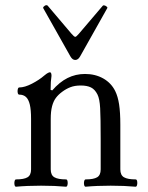

<svg xmlns="http://www.w3.org/2000/svg" viewBox="-20 -706 561 730"><path d="M53.2 -346.2Q48.8 -346.2 47.4 -353Q45.9 -359.9 47.6 -366.7Q49.3 -373.5 53.2 -373.5Q73.7 -373.5 101.6 -387.9Q129.4 -402.3 148.4 -418.9L150.4 -420.4Q156.7 -425.8 161.9 -428.5Q167 -431.2 169.9 -431.2Q172.9 -431.2 174.3 -427.7Q175.8 -424.3 175.8 -417.5Q174.3 -406.7 173.3 -394.5Q172.4 -382.3 172.4 -364.3L178.7 -362.3Q206.1 -394 236.8 -409.4Q267.6 -424.8 303.2 -424.8Q342.3 -424.8 372.6 -407.7Q402.8 -390.6 418 -359.9Q428.2 -339.4 432.9 -308.8Q437.5 -278.3 437.5 -231.9V-81.5H362.8V-172.9Q362.8 -259.8 360.8 -294.9Q358.9 -330.1 350.6 -346.7Q340.8 -366.2 325.9 -373.5Q311 -380.9 287.1 -380.9Q264.2 -380.9 247.8 -374.5Q231.4 -368.2 216.3 -356.9Q201.7 -346.2 192.4 -333.7Q183.1 -321.3 178 -302Q172.9 -282.7 172.9 -253.9V-81.5H98.1V-254.4Q98.1 -288.6 93.3 -308.6Q88.4 -328.6 78.6 -337.4Q68.8 -346.2 53.2 -346.2ZM41 -23.9Q71.3 -23.9 84.7 -32Q98.1 -40 98.1 -62V-98.1H172.9V-62Q172.9 -40 186.8 -32Q200.7 -23.9 231 -23.9Q235.4 -23.9 236.8 -16.8Q238.3 -9.8 236.6 -2.9Q234.9 3.9 231 3.9Q188.5 0 136.2 0Q83.5 0 41 3.9Q36.6 3.9 35.2 -3.2Q33.7 -10.3 35.4 -17.1Q37.1 -23.9 41 -23.9ZM305.7 -23.9Q335.9 -23.9 349.4 -32Q362.8 -40 362.8 -62V-98.1H437.5V-62Q437.5 -40 451.4 -32Q465.3 -23.9 495.6 -23.9Q500 -23.9 501.5 -16.8Q502.9 -9.8 501.2 -2.9Q499.5 3.9 495.6 3.9Q453.1 0 400.9 0Q348.1 0 305.7 3.9Q301.3 3.9 299.8 -3.2Q298.3 -10.3 300 -17.1Q301.8 -23.9 305.7 -23.9ZM247.6 -491.7 144.5 -674.8Q143.6 -676.8 144.5 -678.7Q145.5 -680.7 147.9 -682.1L149.4 -683.6Q152.3 -686 156 -686.3Q159.7 -686.5 161.6 -684.1L251.5 -578.1Q256.8 -571.8 260.5 -568.8Q264.2 -565.9 266.1 -565.9Q270 -565.9 280.3 -578.1L370.6 -684.1Q372.6 -686 375.2 -685.8Q377.9 -685.5 380.9 -684.1L381.8 -683.6L382.3 -683.1Q385.7 -681.2 387.5 -679Q389.2 -676.8 387.7 -674.8L284.7 -491.7Q280.8 -484.9 276.1 -481.4Q271.5 -478 266.1 -478Q260.7 -478 256.1 -481.4Q251.5 -484.9 247.6 -491.7Z"/></svg>

Font: Junicode Two Beta VF
Style: Regular
Weight: 400
Designer: Peter S. Baker
Foundry: Briery Creek Software
Version: Version 1.031 beta; ttfautohint (v1.8.1.43-b0c9)